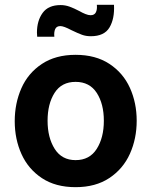

<svg xmlns="http://www.w3.org/2000/svg" viewBox="-20 -767 627 795"><path d="M41 -265Q41 -339 68.5 -401.5Q96 -464 153 -502Q210 -540 293 -540Q376 -540 433 -502.5Q490 -465 518 -403Q546 -341 546 -267Q546 -193 518 -130.5Q490 -68 433 -30Q376 8 293 8Q210 8 153.5 -29.5Q97 -67 69 -129Q41 -191 41 -265ZM410 -267Q410 -337 380.5 -382.5Q351 -428 293 -428Q235 -428 206 -382.5Q177 -337 177 -267Q177 -197 206.5 -150.5Q236 -104 293 -104Q351 -104 380.5 -150.5Q410 -197 410 -267ZM133 -632Q133 -681 156.5 -713.5Q180 -746 231 -746Q250 -746 268 -739.5Q286 -733 309 -721Q321 -714 333.5 -709Q346 -704 355 -704Q371 -704 377 -716Q383 -728 381 -747H452Q455 -690 433.5 -653.5Q412 -617 356 -617Q336 -617 319.5 -623Q303 -629 276 -642Q244 -659 230 -659Q214 -659 208.5 -646.5Q203 -634 205 -615H134Z"/></svg>

Font: Be Vietnam
Style: Bold
Weight: 700
Designer: Gabriel Lam
Foundry: TypeRant
Version: Version 4.000